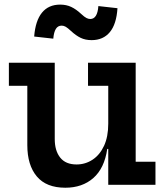

<svg xmlns="http://www.w3.org/2000/svg" viewBox="-20 -822 736 854"><path d="M461.5 -440.5H371.5V-543H583.5V-102.5H671.5V0H461.5ZM223.5 -543V-203.5Q223.5 -151.5 247.8 -121Q272 -90.5 320.5 -90.5Q359.5 -90.5 391.8 -111.8Q424 -133 442.8 -173.5Q461.5 -214 461.5 -272L485 -159.5H457Q444.5 -73.5 395.2 -30.2Q346 13 270.5 13Q186 13 143.8 -37.2Q101.5 -87.5 101.5 -176.5V-440.5H19.5V-543ZM417.5 -795 502.5 -785.5Q498 -714.5 468.5 -679Q439 -643.5 387.5 -643.5Q359.5 -643.5 338.5 -653.8Q317.5 -664 296 -684Q281.5 -697.5 272.5 -702.8Q263.5 -708 254.5 -708Q237.5 -708 228.5 -693.5Q219.5 -679 217 -650L132 -659.5Q137.5 -730 166.8 -765.8Q196 -801.5 247.5 -801.5Q275 -801.5 296.8 -791.2Q318.5 -781 340.5 -760.5Q356 -746 364.8 -741.8Q373.5 -737.5 381.5 -737.5Q397.5 -737.5 406.5 -752Q415.5 -766.5 417.5 -795Z"/></svg>

Font: Hepta Slab SemiBold
Style: Regular
Weight: 600
Designer: Michael LaGattuta
Foundry: Michael LaGattuta
Version: Version 1.102